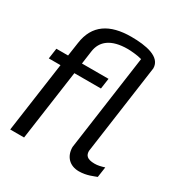

<svg xmlns="http://www.w3.org/2000/svg" viewBox="-172 -857 943 995"><g transform="rotate(30 299.5 -360.0)"><path d="M440 10C487 10 522 -8 540 -14L549 -76C526 -69 510 -65 491 -65C444 -65 433 -83 433 -108L508 -645C508 -714 416 -730 328 -730C199 -730 120 -679 104 -564L92 -482H22L13 -419H83L24 0H107L166 -419H325L334 -482H175L186 -561C195 -625 243 -666 344 -666C359 -666 403 -663 429 -655L349 -83C349 -27 384 10 440 10Z"/></g></svg>

Font: Cantarell
Style: Oblique
Weight: 400
Italic angle: -8°
Designer: Dave Crossland
Version: Version 0.024